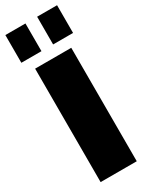

<svg xmlns="http://www.w3.org/2000/svg" viewBox="-239 -980 802 1026"><g transform="rotate(-30 161.5 -467.5)"><path d="M273 -700V0H50V-700ZM126 -935V-764H2V-935ZM321 -935V-764H198V-935Z"/></g></svg>

Font: Pathway Extreme Condensed Black
Style: Regular
Weight: 900
Width: 3
Version: Version 1.001;gftools[0.9.26]